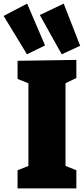

<svg xmlns="http://www.w3.org/2000/svg" viewBox="-73 -1041 466 1061"><path d="M349 -610 270 -572 289 -600V-105L270 -132L349 -100V0H24V-100L101 -131L84 -105V-600L108 -571L24 -605V-705L349 -710ZM76 -741 -53 -953 77 -1021 176 -790ZM268 -741 147 -958 279 -1021 370 -788Z"/></svg>

Font: Bitter Thin Black
Style: Regular
Weight: 900
Version: Version 3.020